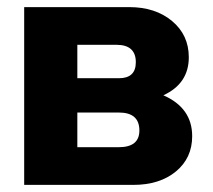

<svg xmlns="http://www.w3.org/2000/svg" viewBox="-20 -520 598 540"><path d="M439.5 -252Q520.5 -216.5 520.5 -137Q520.5 -75.5 474.8 -37.8Q429 0 355 0H48V-500H343.5Q417 -500 464 -460.8Q511 -421.5 511 -359Q511 -285 439.5 -252ZM314.5 -300Q362 -300 362 -345Q362 -394 307.5 -394H197.5V-300ZM314 -106Q372 -106 372 -153Q372 -203.5 314.5 -203.5H197.5V-106Z"/></svg>

Font: Overused Grotesk
Style: Bold
Weight: 710
Version: Version 0.004